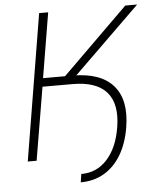

<svg xmlns="http://www.w3.org/2000/svg" viewBox="-58 -777 775 951"><g transform="rotate(-5 330.0 -301.5)"><path d="M182.1 -362.8 189 -404.8H311.5Q450.7 -404.3 512.9 -332.5Q575.2 -260.7 552.7 -125.5Q539.6 -46.9 505.9 9.5Q472.2 65.9 421.1 95.7Q370.1 125.5 304.7 125.5L311 84.5Q388.2 85 440.2 27.3Q492.2 -30.3 508.3 -130.4Q527.3 -245.6 475.8 -304.4Q424.3 -363.3 304.7 -362.8ZM52.2 0 172.4 -727.5H217.3L163.6 -404.8H272.9L600.6 -727.5H659.7L286.6 -362.8H157.2L96.2 0Z"/></g></svg>

Font: Inter Tight ExtraLight
Style: Italic
Weight: 250
Italic angle: -9.39999°
Designer: Rasmus Andersson
Foundry: rsms
Version: Version 3.004